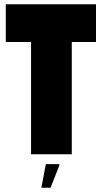

<svg xmlns="http://www.w3.org/2000/svg" viewBox="-20 -720 475 896"><path d="M428 -700V-524H315V0H125V-524H7V-700ZM216 156H173L194 46H257V52Z"/></svg>

Font: Phudu Black
Style: Regular
Weight: 900
Version: Version 1.005;gftools[0.9.23]